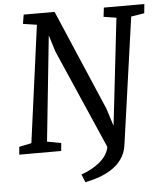

<svg xmlns="http://www.w3.org/2000/svg" viewBox="-61 -800 877 1031"><g transform="rotate(-5 378.0 -284.5)"><path d="M16.1 0H242.2L246.1 -42.5L170.9 -56.6L230 -624L257.8 -534.7L491.2 0C478.5 66.9 407.7 111.3 339.8 135.3L356.9 178.2C447.8 160.6 566.4 116.7 583 0L679.7 -686.5L751 -697.8L755.9 -747.1H537.6L531.7 -697.8L600.1 -687L534.2 -109.9L504.4 -204.1L272 -747.1H105.5L97.2 -697.8L171.4 -686.5L86.4 -55.7L20 -42Z"/></g></svg>

Font: Merriweather
Style: Italic
Weight: 400
Italic angle: -7.5°
Designer: Eben Sorkin
Foundry: Eben Sorkin
Version: Version 1.001